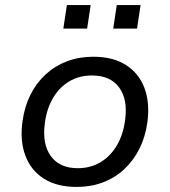

<svg xmlns="http://www.w3.org/2000/svg" viewBox="-20 -729 670 758"><path d="M283 9Q205 9 153.5 -23.5Q102 -56 80 -115Q58 -174 69 -251Q77 -309 100.5 -355.5Q124 -402 160.5 -435.5Q197 -469 244.5 -487Q292 -505 348 -505Q426 -505 477 -472.5Q528 -440 550 -382.5Q572 -325 562 -247Q554 -189 530.5 -142Q507 -95 470.5 -61Q434 -27 386.5 -9Q339 9 283 9ZM287 -65Q338 -65 377.5 -89Q417 -113 442 -156Q467 -199 474 -256Q485 -336 450.5 -383.5Q416 -431 343 -431Q292 -431 253 -407.5Q214 -384 189 -341.5Q164 -299 157 -242Q146 -161 180.5 -113Q215 -65 287 -65ZM427 -616 441 -709H535L521 -616ZM230 -616 244 -709H338L324 -616Z"/></svg>

Font: Nunito Sans 7pt
Style: Italic
Weight: 400
Italic angle: -9°
Designer: Vernon Adams
Foundry: Vernon Adams
Version: Version 3.101;gftools[0.9.27]